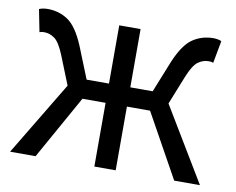

<svg xmlns="http://www.w3.org/2000/svg" viewBox="-66 -642 892 727"><g transform="rotate(10 380.0 -278.5)"><path d="M15 0 186 -284 142 -394Q123 -441 104 -454.5Q85 -468 64 -468Q58 -468 54.5 -467.5Q51 -467 46 -465L29 -551Q43 -557 62 -557Q106 -557 140.5 -533.5Q175 -510 204 -441L253 -319H339V-543H421V-319H507L556 -441Q585 -510 620 -533.5Q655 -557 698 -557Q718 -557 730 -551L714 -465Q709 -467 705.5 -467.5Q702 -468 696 -468Q675 -468 656 -454.5Q637 -441 618 -394L574 -284L745 0H646L510 -245H421V0H339V-245H250L113 0Z"/></g></svg>

Font: Chocolate Classical Sans
Style: Regular
Weight: 400
Designer: 田海東、宇文滿月
Foundry: Moonlit Owen
Version: Version 1.001